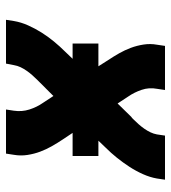

<svg xmlns="http://www.w3.org/2000/svg" viewBox="15 -585 570 640"><g transform="rotate(-90 300.0 -265.0)"><path d="M21 0 25 -27Q29 -50 39.5 -73.5Q50 -97 64 -118.5Q78 -140 94 -160Q110 -180 128 -198L151 -222H100V-308H177L155 -341Q143 -359 132.5 -377.5Q122 -396 114.5 -416Q107 -436 103.5 -458.5Q100 -481 104 -504L108 -530H255L251 -504Q247 -477 255 -452Q263 -427 277 -407L300 -372L344 -416Q345 -417 346 -418Q347 -419 348 -420Q349 -421 350 -422Q351 -423 352 -424Q352 -424 352 -424Q352 -424 352 -424Q352 -424 352 -424Q352 -424 352 -424L353 -425Q361 -433 369 -442Q377 -451 384 -461Q391 -471 396 -481.5Q401 -492 403 -504L408 -530H554L550 -504Q546 -480 535.5 -456.5Q525 -433 511.5 -411.5Q498 -390 481.5 -370Q465 -350 447 -332L424 -308H475V-222H399L420 -189Q432 -171 442.5 -152.5Q453 -134 460.5 -114Q468 -94 471.5 -71.5Q475 -49 471 -27L467 0H320L324 -27Q329 -53 320.5 -78Q312 -103 298 -123L275 -158L232 -114Q231 -113 230 -112Q229 -111 227 -110Q226 -109 225 -108Q224 -107 223 -106Q223 -106 223 -106Q223 -106 223 -106Q223 -106 223 -106Q223 -106 223 -106L222 -105Q214 -97 206 -88Q198 -79 191 -69Q184 -59 179 -48.5Q174 -38 172 -27L168 0Z"/></g></svg>

Font: Iosevka Curly HvExObl
Style: Regular
Weight: 900
Width: 7
Italic angle: -9°
Monospace: yes
Designer: Belleve Invis
Foundry: Belleve Invis
Version: Version 11.1.0; ttfautohint (v1.8.3)